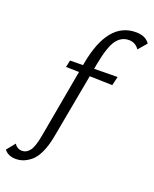

<svg xmlns="http://www.w3.org/2000/svg" viewBox="-312 -810 962 1198"><g transform="rotate(20 168.5 -211.0)"><path d="M379 -711Q444 -711 471 -669L423 -613Q398 -650 354 -650Q304 -650 271.5 -605Q239 -560 216 -436L211 -407L366 -409L352 -350L201 -354L122 75Q110 140 88.5 185.5Q67 231 40 252Q13 273 -10 281Q-33 289 -57 289Q-108 289 -134 255L-89 199Q-69 228 -37 228Q-9 228 12.5 201Q34 174 48 95L129 -356L42 -358L52 -404L138 -405L140 -417Q193 -711 379 -711Z"/></g></svg>

Font: EauTest Medium
Style: Italic
Weight: 500
Italic angle: -12°
Designer: Christian Thalmann (Catharsis Fonts)
Version: Version 0.001;PS 000.001;hotconv 1.0.88;makeotf.lib2.5.64775